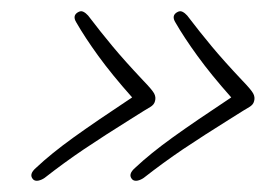

<svg xmlns="http://www.w3.org/2000/svg" viewBox="-20 -385 483 340"><path d="M430 -206Q428.5 -199.5 421.5 -195.5Q414.5 -191.5 390 -176Q339.5 -144.5 304.2 -120.8Q269 -97 234.5 -70Q229.5 -66.5 223.8 -65.2Q218 -64 214.5 -67Q205.5 -76 219.5 -88Q246 -113 286 -141.8Q326 -170.5 389.5 -212.5Q353.5 -253 329.8 -285.8Q306 -318.5 290.5 -345.5Q283.5 -357 293 -363Q298.5 -366.5 303 -364.2Q307.5 -362 311.5 -357.5Q334 -328 355 -302.8Q376 -277.5 409 -242.5Q424.5 -226.5 428.2 -219.8Q432 -213 430 -206ZM254.5 -206Q253 -199.5 246 -195.5Q239 -191.5 214.5 -176Q164 -144.5 128.8 -120.8Q93.5 -97 59 -70Q54 -66.5 48.2 -65.2Q42.5 -64 39 -67Q30 -76 44 -88Q70.5 -113 110.5 -141.8Q150.5 -170.5 214 -212.5Q178 -253 154.2 -285.8Q130.5 -318.5 115 -345.5Q108 -357 117.5 -363Q123 -366.5 127.5 -364.2Q132 -362 136 -357.5Q158.5 -328 179.5 -302.8Q200.5 -277.5 233.5 -242.5Q249 -226.5 252.8 -219.8Q256.5 -213 254.5 -206Z"/></svg>

Font: Fraunces 72pt S100 Thin
Style: Italic
Weight: 100
Italic angle: -16°
Version: Version 1.000; ttfautohint (v1.8.3)